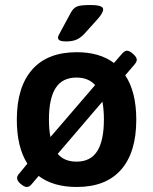

<svg xmlns="http://www.w3.org/2000/svg" viewBox="-20 -738 609 765"><path d="M245 -573Q225 -573 218 -577Q211 -581 211 -588Q211 -593 214.5 -599Q218 -605 223 -615L263 -689Q272 -705 285.5 -711.5Q299 -718 340 -718Q391 -718 391 -701Q391 -687 370 -663L314 -601Q298 -585 282 -579Q266 -573 245 -573ZM87 7Q77 7 62.5 -5Q48 -17 48 -29Q48 -37 57 -47L89 -86Q47 -152 47 -261Q47 -391 108 -460.5Q169 -530 286 -530Q377 -530 434 -487L467 -525Q477 -536 486 -536Q496 -536 510.5 -523Q525 -510 525 -500Q525 -492 516 -481L479 -438Q523 -372 523 -261Q523 -131 462.5 -62Q402 7 286 7Q192 7 134 -37L106 -4Q97 7 87 7ZM175 -262Q175 -222 181 -192L359 -399Q332 -429 285 -429Q228 -429 201.5 -387Q175 -345 175 -262ZM285 -94Q341 -94 367.5 -136Q394 -178 394 -262Q394 -302 388 -333L210 -125Q236 -94 285 -94Z"/></svg>

Font: Asap SemiBold
Style: Regular
Weight: 600
Designer: Pablo Cosgaya
Foundry: Omnibus-Type
Version: Version 3.001; ttfautohint (v1.8.3)